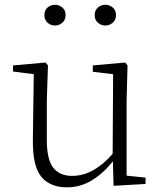

<svg xmlns="http://www.w3.org/2000/svg" viewBox="-20 -779 682 813"><path d="M425.8 -670.9Q408.2 -670.9 394.5 -682.9Q380.9 -694.8 380.9 -714.8Q380.9 -735.4 394.5 -747.1Q408.2 -758.8 425.8 -758.8Q443.8 -758.8 457.5 -747.1Q471.2 -735.4 471.2 -714.8Q471.2 -694.8 457.5 -682.9Q443.8 -670.9 425.8 -670.9ZM212.9 -670.9Q194.8 -670.9 181.4 -682.9Q168 -694.8 168 -714.8Q168 -735.4 181.4 -747.1Q194.8 -758.8 212.9 -758.8Q230.5 -758.8 244.1 -747.1Q257.8 -735.4 257.8 -714.8Q257.8 -694.8 244.1 -682.9Q230.5 -670.9 212.9 -670.9ZM516.1 -35.2 596.2 -26.9V0L460.9 7.8L458 -96.2Q418.9 -46.4 370.1 -16.1Q321.3 14.2 263.2 14.2Q192.4 14.2 155.3 -30Q118.2 -74.2 119.1 -185.1L123 -464.8L35.2 -476.1V-502L172.9 -514.2L183.1 -502L178.2 -352.1V-188Q178.2 -102.5 205.8 -68.4Q233.4 -34.2 285.2 -34.2Q332 -34.2 375.5 -58.6Q418.9 -83 457 -127.9L459 -464.8L373 -475.1V-502L509.8 -514.2L520 -502L516.1 -352.1Z"/></svg>

Font: Source Han Serif CN ExtraLight
Style: Regular
Weight: 250
Designer: Ryoko NISHIZUKA  (kana & ideographs); Frank Grießhammer (Latin, Greek & Cyrillic); Wenlong ZHANG  (bopomofo); Sandoll Co
Foundry: Adobe Systems Incorporated
Version: Version 1.001;PS 1.001;hotconv 16.6.54;makeotf.lib2.5.65590